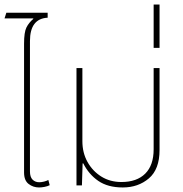

<svg xmlns="http://www.w3.org/2000/svg" viewBox="-21 -817 805 846"><path d="M151 9Q125 9 105 -6.5Q85 -22 85 -57V-624Q85 -675 95.5 -696Q106 -717 126 -734L125 -736H-1L7 -761H189V-739Q111 -735 111 -636V-62Q111 -37 122.5 -25.5Q134 -14 152 -14Q162 -14 173.5 -17Q185 -20 192 -24L198 -1Q188 4 175 6.5Q162 9 151 9Z M520 9Q454 9 412 -20Q370 -49 346 -97H343L340 0H316V-517H342V-195Q342 -144 364.5 -103.5Q387 -63 425.5 -39Q464 -15 514 -15Q582 -15 619 -52Q656 -89 656 -159V-517H682V-156Q682 -71 635 -31Q588 9 520 9Z M656 -606V-797H682V-606Z"/></svg>

Font: Noto Sans Thai UI SemCond Thin
Style: Regular
Weight: 100
Width: 4
Designer: Monotype Design Team
Foundry: Monotype Imaging Inc.
Version: Version 2.000